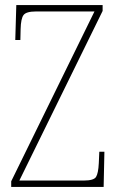

<svg xmlns="http://www.w3.org/2000/svg" viewBox="-20 -734 463 754"><path d="M24 0V-22L351 -689H122Q83 -689 72.5 -675Q62 -661 61 -620L60 -577H40L44 -714H383V-691L56 -25H309Q348 -25 357 -39Q366 -53 368 -93L370 -138H390L387 0Z"/></svg>

Font: Noto Serif Lao Condensed Thin
Style: Regular
Weight: 100
Width: 3
Designer: Monotype Design Team
Foundry: Monotype Imaging Inc.
Version: Version 2.003; ttfautohint (v1.8.4.7-5d5b)